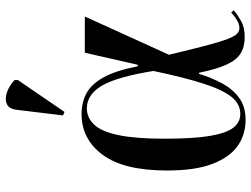

<svg xmlns="http://www.w3.org/2000/svg" viewBox="-121 -723 854 652"><g transform="rotate(-90 306.0 -397.0)"><path d="M225 10Q175 10 136.5 -17Q98 -44 75.5 -102.5Q53 -161 53 -257Q53 -403 106 -475Q159 -547 245 -547Q284 -547 315 -530.5Q346 -514 369 -473Q392 -432 407 -356H412L453 -536H576L446 -250Q465 -171 477.5 -123.5Q490 -76 499.5 -51.5Q509 -27 517.5 -19Q526 -11 537 -11Q551 -11 566 -21Q581 -31 590 -39L597 -30Q583 -18 561 -5.5Q539 7 506 7Q473 7 450.5 -7Q428 -21 412.5 -55Q397 -89 385 -148H381Q368 -104 348 -68Q328 -32 298.5 -11Q269 10 225 10ZM245 -8Q279 -8 303 -38Q327 -68 348 -133Q369 -198 391 -303Q371 -427 341 -478Q311 -529 264 -529Q232 -529 208.5 -504Q185 -479 173 -421Q161 -363 161 -266Q161 -167 170.5 -111Q180 -55 198.5 -31.5Q217 -8 245 -8ZM252 -605 240 -610 259 -766Q262 -793 278 -800.5Q294 -808 316.5 -801Q339 -794 360 -775V-763Z"/></g></svg>

Font: Noto Serif Display SemiCondensed Medium
Style: Regular
Weight: 500
Width: 4
Designer: Monotype Design Team
Foundry: Monotype Imaging Inc.
Version: Version 2.009